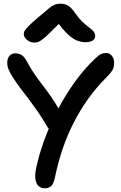

<svg xmlns="http://www.w3.org/2000/svg" viewBox="-20 -998 649 1033"><path d="M221 15Q200 15 187 2.5Q174 -10 170.5 -34.5Q167 -59 175 -95Q189 -163 217 -241Q245 -319 285.5 -398Q326 -477 377.5 -550Q429 -623 490 -681Q510 -701 523.5 -707Q537 -713 550 -713Q563 -713 572.5 -706.5Q582 -700 588 -688.5Q594 -677 594 -660Q594 -645 590.5 -633.5Q587 -622 577.5 -609.5Q568 -597 549 -578Q497 -526 453.5 -465Q410 -404 375.5 -336Q341 -268 316.5 -195.5Q292 -123 277 -50Q270 -12 257 1.5Q244 15 221 15ZM285 -282Q269 -282 257.5 -290Q246 -298 237 -312Q204 -368 178 -405Q152 -442 131 -469.5Q110 -497 90 -523Q70 -549 47 -585Q32 -610 25.5 -626Q19 -642 19 -661Q19 -684 31 -697.5Q43 -711 63 -711Q80 -711 94.5 -703Q109 -695 122 -672Q144 -631 163.5 -602.5Q183 -574 201 -550.5Q219 -527 237.5 -502Q256 -477 276 -445.5Q296 -414 320 -369Q326 -357 327 -342Q328 -327 324 -313.5Q320 -300 310 -291Q300 -282 285 -282ZM164 -769Q149 -769 136 -776Q123 -783 115.5 -793.5Q108 -804 108 -815Q108 -824 113 -833Q118 -842 135.5 -859.5Q153 -877 191 -909Q221 -934 238.5 -949Q256 -964 270.5 -971Q285 -978 306 -978Q330 -978 347.5 -967Q365 -956 384 -928Q406 -897 426 -878.5Q446 -860 461 -849Q476 -838 484 -828Q492 -818 492 -803Q492 -789 478.5 -780Q465 -771 441 -771Q417 -771 394 -780Q371 -789 343.5 -815Q316 -841 279 -892L318 -891Q276 -848 250 -823Q224 -798 208.5 -786Q193 -774 183 -771.5Q173 -769 164 -769Z"/></svg>

Font: Shantell Sans Medium
Style: Regular
Weight: 500
Designer: Stephen Nixon, Anya Danilova, Shantell Martin
Foundry: Arrow Type
Version: Version 1.011;[c5ecc13dd]